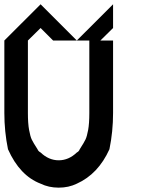

<svg xmlns="http://www.w3.org/2000/svg" viewBox="-20 -853 707 883"><path d="M333.3 -8.3Q295.8 10 250 10Q204.2 10 166.7 -8.3Q70.8 -45 16.7 -166.7Q0 -248.3 0 -333.3V-666.7L166.7 -833.3L333.3 -666.7H224.2L166.7 -724.2L108.3 -666.7V-333.3Q108.3 -285 113.8 -255.4Q119.2 -225.8 125.8 -211.7Q132.5 -197.5 152.5 -166.7Q155.8 -157.5 166.7 -151.7Q204.2 -115.8 250 -115.8Q295.8 -115.8 333.3 -151.7Q343.3 -156.7 346.7 -166.7Q366.7 -197.5 373.3 -211.7Q380 -225.8 385.4 -255.4Q390.8 -285 390.8 -333.3V-666.7H333.3L500 -833.3V-724.2L441.7 -666.7H500V-333.3Q500 -248.3 483.3 -166.7Q431.7 -52.5 333.3 -8.3Z"/></svg>

Font: 0xA000-Mono
Style: Mono-Bold
Weight: 700
Version: Version 0.1